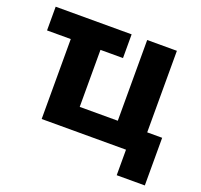

<svg xmlns="http://www.w3.org/2000/svg" viewBox="-115 -649 946 905"><g transform="rotate(20 358.0 -196.0)"><path d="M558 128H699V-111H624V-520H475V-115H284V-401H397V-520H16V-401H135V0H558Z"/></g></svg>

Font: Fixel Display Bold
Style: Bold
Weight: 700
Designer: AlfaBravo + MacPaw
Foundry: Kyrylo Tkachov, Marchela Mozhyna, Serhii Makarenko, Maria Weinstein, Zakhar Kryvoshyya
Version: Version 1.211